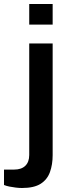

<svg xmlns="http://www.w3.org/2000/svg" viewBox="-72 -744 355 959"><path d="M74 -621V-724H191V-621ZM38 195Q23 195 7 193Q-9 191 -24.5 188Q-40 185 -52 180V103H-1Q35 103 54.5 84Q74 65 74 30V-527H191V31Q191 78 177.5 115.5Q164 153 131 174Q98 195 38 195Z"/></svg>

Font: Archivo Expanded Medium
Style: Regular
Weight: 500
Width: 7
Designer: Hector Gatti
Foundry: Omnibus-Type
Version: Version 2.001